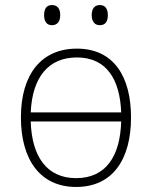

<svg xmlns="http://www.w3.org/2000/svg" viewBox="-20 -732 603 762"><path d="M376 -632C400 -632 408 -649 408 -672C408 -695 399 -712 376 -712C354 -712 344 -696 344 -672C344 -649 354 -632 376 -632ZM186 -632C210 -632 219 -650 219 -672C219 -695 210 -712 186 -712C164 -712 155 -696 155 -672C155 -649 164 -632 186 -632ZM282 10C427 10 500 -99 500 -266C500 -426 433 -539 285 -539C145 -539 63 -438 63 -266C63 -99 139 10 282 10ZM285 -504C405 -504 456 -414 461 -286H102C108 -425 172 -504 285 -504ZM282 -25C165 -25 106 -112 102 -250H461C457 -113 401 -25 282 -25Z"/></svg>

Font: Noto Sans Mono SemiCondensed ExtraLight
Style: Regular
Weight: 200
Width: 4
Designer: Monotype Design Team
Foundry: Monotype Imaging Inc.
Version: Version 2.014